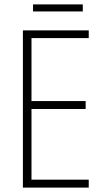

<svg xmlns="http://www.w3.org/2000/svg" viewBox="-20 -852 475 872"><path d="M383 0H84V-714H383V-679H123V-393H369V-357H123V-36H383ZM356 -832V-800H130V-832Z"/></svg>

Font: Noto Sans Gujarati UI Condensed ExtraLight
Style: Regular
Weight: 200
Width: 3
Designer: Jelle Bosma - Monotype Design Team, Universal Thirst
Foundry: Monotype Imaging Inc.
Version: Version 2.106; ttfautohint (v1.8.4.7-5d5b)